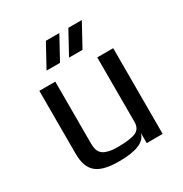

<svg xmlns="http://www.w3.org/2000/svg" viewBox="-161 -804 896 939"><g transform="rotate(-30 286.5 -335.0)"><path d="M246 10C343 10 396 -13 405 -59V0H495V-484H405V-119C405 -94 395 -77 376 -68C357 -59 322 -54 272 -54C249 -54 231 -56 216 -61C181 -70 168 -93 168 -134V-484H78V-129C78 -23 131 10 246 10ZM234 -552 304 -680H228L158 -552ZM361 -552 431 -680H355L285 -552Z"/></g></svg>

Font: Gamestation Text
Style: Bold
Weight: 400
Designer: Jonas Hecksher
Foundry: Jonas Hecksher, Playtypeª, e-types AS
Version: Version 1.003